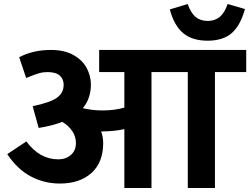

<svg xmlns="http://www.w3.org/2000/svg" viewBox="-20 -933 1242 953"><path d="M1046.9 -575.2V0H912.1V-575.2H731.9V0H597.2V-292Q543.9 -280.8 488.8 -280.8H481.9Q491.7 -254.9 492.2 -223.1Q492.2 -127 434.1 -74.5Q376 -22 276.9 -22Q199.7 -22 132.8 -57.4Q65.9 -92.8 16.1 -168L110.8 -231Q176.8 -142.1 269 -142.1Q307.1 -142.1 332 -164.1Q356.9 -186 356.9 -223.1Q356.9 -255.4 338.4 -282.7Q319.8 -310.1 289.1 -328.1Q241.2 -309.1 171.9 -297.9L142.1 -405.8Q228 -423.8 262 -447.5Q295.9 -471.2 295.9 -512.2Q295.9 -541 276.4 -558.1Q256.8 -575.2 215.8 -575.2Q192.9 -575.2 174.3 -569.6Q155.8 -564 136.5 -556.4Q117.2 -548.8 109.9 -545.9L75.2 -648.9Q144 -685.1 231.9 -685.1Q299.8 -685.1 344.5 -659.9Q389.2 -634.8 410.2 -595.5Q431.2 -556.2 431.2 -513.2Q431.2 -444.3 391.1 -396Q438 -384.8 488.8 -384.8Q548.8 -384.8 597.2 -398.9V-575.2H472.2V-685.1H1202.1V-575.2ZM1010.7 -731Q934.6 -731 889.6 -768.1Q844.7 -805.2 822.8 -886.2L911.6 -913.1Q926.8 -869.1 950.7 -849.1Q974.6 -829.1 1010.7 -829.1Q1046.9 -829.1 1070.8 -849.1Q1094.7 -869.1 1109.9 -913.1L1195.8 -888.2Q1172.9 -805.2 1129.4 -768.1Q1085.9 -731 1010.7 -731Z"/></svg>

Font: Sarala
Style: Bold
Weight: 700
Designer: Andres Torresi
Foundry: Huerta Tipografica
Version: Version 1.004;PS 001.003;hotconv 1.0.70;makeotf.lib2.5.58329